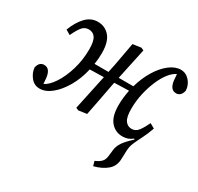

<svg xmlns="http://www.w3.org/2000/svg" viewBox="-157 -687 1159 1122"><g transform="rotate(30 422.5 -125.5)"><path d="M657 11Q609 11 578 -25Q547 -61 547 -136Q547 -163 550 -189Q553 -215 558 -240L460 -237L455 -213Q445 -160 435 -107Q425 -54 414 0L358 8L341 0L391 -235L297 -233Q281 -163 249 -108Q217 -53 177.5 -21Q138 11 98 11Q61 11 37.5 -19Q14 -49 12 -83Q18 -106 29 -114.5Q40 -123 53 -123Q76 -123 87.5 -106.5Q99 -90 102 -61L105 -24Q137 -39 167 -85Q197 -131 216.5 -196Q236 -261 236 -333Q236 -388 220.5 -410.5Q205 -433 176 -433Q148 -433 130 -409.5Q112 -386 95 -348L63 -367Q86 -427 120 -462.5Q154 -498 200 -498Q249 -498 280 -462Q311 -426 311 -351Q311 -313 305 -275H399Q411 -329 420 -381.5Q429 -434 439 -486L495 -494L513 -486L468 -275H567Q585 -339 616 -389.5Q647 -440 685 -469Q723 -498 760 -498Q785 -498 804 -484Q823 -470 834 -448.5Q845 -427 845 -404Q839 -382 828 -373Q817 -364 804 -364Q781 -364 769.5 -380.5Q758 -397 755 -425L752 -464Q728 -454 705 -425Q682 -396 663.5 -353Q645 -310 633.5 -259.5Q622 -209 622 -155Q622 -100 638 -77Q654 -54 682 -54Q709 -54 727 -78Q745 -102 762 -139L794 -121V-120Q778 -75 761.5 -43Q745 -11 733.5 15.5Q722 42 721 71L719 127Q718 176 684.5 204.5Q651 233 597 247L588 216Q614 205 628 191Q642 177 645 152L650 109Q653 80 670.5 54Q688 28 728 -8L724 -13Q696 11 657 11Z"/></g></svg>

Font: Source Serif 4 SmText
Style: Italic
Weight: 400
Italic angle: -12°
Designer: Frank Grießhammer
Foundry: Adobe
Version: Version 4.005;hotconv 1.1.0;makeotfexe 2.6.0